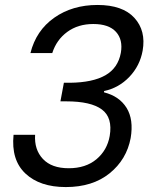

<svg xmlns="http://www.w3.org/2000/svg" viewBox="-20 -757 629 782"><path d="M104 -541Q127 -632.8 200.9 -684.8Q274.9 -736.8 377 -736.8Q479.5 -736.8 527.3 -684.3Q575.2 -631.8 561 -550.8Q549.8 -488.8 506.8 -443.8Q463.9 -398.9 403.8 -386.2V-380.9Q465.8 -365.2 495.4 -317.9Q524.9 -270.5 512.2 -194.8Q495.6 -106.9 426.3 -51Q356.9 4.9 248 4.9Q142.1 4.9 83.5 -50.3Q24.9 -105.5 35.2 -208H123Q119.1 -147.9 154.5 -109.9Q189.9 -71.8 259.8 -71.8Q329.1 -71.8 372.8 -108.4Q416.5 -145 426.8 -203.1Q439.5 -277.8 395 -311Q350.6 -344.2 250 -344.2H226.1L240.2 -419.9H265.1Q357.4 -420.9 409.2 -450.4Q460.9 -480 472.2 -542Q481.4 -595.2 452.4 -627.2Q423.3 -659.2 359.9 -659.2Q297.9 -659.2 253.9 -627Q210 -594.7 192.9 -541Z"/></svg>

Font: Poppins
Style: Italic
Weight: 400
Italic angle: -10°
Designer: Ninad Kale (Devanagari), Jonny Pinhorn (Latin)
Foundry: Indian Type Foundry
Version: Version 3.200;PS 1.000;hotconv 16.6.54;makeotf.lib2.5.65590